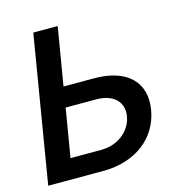

<svg xmlns="http://www.w3.org/2000/svg" viewBox="-107 -823 867 920"><g transform="rotate(-15 326.0 -363.5)"><path d="M365.1 -440.3H213.4L261.4 -727.3H140.3L19.5 0H291.9C456.3 0 567.8 -91.6 589.8 -223.4C612.2 -355.5 529.5 -440.3 365.1 -440.3ZM157 -100.1 197.1 -340.2H348.4C439.3 -340.2 480.8 -288.4 470.2 -224.8C459.9 -159.4 399.5 -100.1 308.6 -100.1Z"/></g></svg>

Font: Magic Ui Pro Semi Bold
Style: Italic
Weight: 600
Italic angle: -9.39999°
Designer: Stefan Endress, Andreas Faust
Version: Version 1.000;FEAKit 1.0